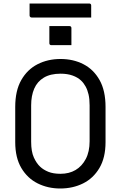

<svg xmlns="http://www.w3.org/2000/svg" viewBox="-20 -1057 690 1097"><path d="M262 -908Q276 -908 290.5 -908Q305 -908 319.5 -908Q334 -908 348.5 -908Q363 -908 377 -908Q382 -908 385 -905Q388 -902 388 -897V-799Q374 -799 359.5 -799Q345 -799 330.5 -799Q316 -799 301.5 -799Q287 -799 273 -799Q268 -799 265 -802Q262 -805 262 -810ZM326 -720Q399 -720 457 -690Q515 -660 549 -599.5Q583 -539 583 -446V-245Q583 -156 548 -97Q513 -38 454.5 -9Q396 20 324 20Q254 20 195.5 -9Q137 -38 102 -97Q67 -156 67 -245V-446Q67 -539 101.5 -599.5Q136 -660 194.5 -690Q253 -720 326 -720ZM158 -247Q158 -191 173.5 -157Q189 -123 210 -104Q228 -87 256 -75.5Q284 -64 326 -64Q375 -64 411.5 -85.5Q448 -107 470 -148.5Q492 -190 492 -250V-455Q492 -491 486 -517Q480 -543 469 -563Q458 -583 443 -597Q424 -615 394.5 -625.5Q365 -636 326 -636Q268 -636 230.5 -613.5Q193 -591 175.5 -550.5Q158 -510 158 -455ZM149 -1037H490Q495 -1037 498 -1034Q501 -1031 501 -1026Q501 -1008 501 -991.5Q501 -975 501 -957H160Q157 -957 154.5 -958.5Q152 -960 150.5 -962.5Q149 -965 149 -968Q149 -986 149 -1002.5Q149 -1019 149 -1037Z"/></svg>

Font: Recursive
Style: Regular
Weight: 400
Version: Version 1.085